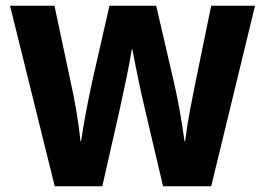

<svg xmlns="http://www.w3.org/2000/svg" viewBox="-20 -650 923 670"><path d="M170 -630 226 -367Q238 -313 246.5 -262.5Q255 -212 261 -157H263Q271 -212 281 -264Q291 -316 302 -367L362 -630H525L586 -367Q598 -316 607 -264.5Q616 -213 624 -157H626Q633 -213 643 -265.5Q653 -318 663 -367L717 -630H870L717 0H549L486 -268Q474 -319 463 -371.5Q452 -424 442 -478H440Q431 -424 420 -372Q409 -320 398 -269L337 0H171L15 -630Z"/></svg>

Font: Mukta Vaani ExtraBold
Style: Regular
Weight: 800
Designer: Noopur Datye, Girish Dalvi, Yashodeep Gholap, Pallavi Karambelkar
Foundry: Ek Type
Version: Version 2.538;PS 1.000;hotconv 16.6.51;makeotf.lib2.5.65220;